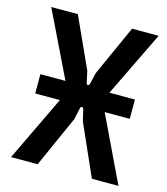

<svg xmlns="http://www.w3.org/2000/svg" viewBox="-106 -783 753 865"><g transform="rotate(15 270.5 -350.0)"><path d="M57 -305H172L26 0H150L257 -239L269 -294C271 -303 281 -303 284 -294L297 -239L403 0H527L381 -305H498V-395H379L527 -700H403L297 -465L284 -410C281 -401 271 -401 269 -410L257 -465L150 -700H26L174 -395H57Z"/></g></svg>

Font: Finlandica Medium
Style: Regular
Weight: 500
Designer: Niklas Ekholm, Juho Hiilivirta, Jaakko Suomalainen
Foundry: Helsinki Type Studio
Version: Version 2.000;Glyphs 3.2 (3202)